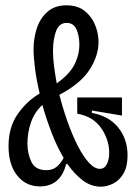

<svg xmlns="http://www.w3.org/2000/svg" viewBox="-20 -689 511 721"><path d="M130 11Q77 11 44.5 -30Q12 -71 12 -140Q12 -211 46 -260Q80 -309 129 -338Q117 -388 111.5 -431.5Q106 -475 106 -504Q106 -546 118.5 -583.5Q131 -621 158.5 -645Q186 -669 229 -669Q272 -669 298.5 -647.5Q325 -626 337.5 -594.5Q350 -563 350 -531Q350 -480 316.5 -427.5Q283 -375 203 -333Q216 -282 233.5 -232.5Q251 -183 271.5 -142.5Q292 -102 313.5 -78.5Q335 -55 355 -55Q372 -55 381 -72Q390 -89 390 -115Q390 -165 359.5 -208.5Q329 -252 270 -262V-323H438V-255L325 -274V-265Q390 -253 424.5 -209.5Q459 -166 459 -106Q459 -63 443.5 -37Q428 -11 404.5 0.5Q381 12 359 12Q322 12 291 -11.5Q260 -35 233 -73H228Q219 -33 194 -11Q169 11 130 11ZM179 -497Q179 -471 183 -440Q187 -409 193 -376Q241 -410 259.5 -446.5Q278 -483 278 -522Q278 -553 267.5 -578Q257 -603 230 -603Q202 -603 190.5 -572Q179 -541 179 -497ZM83 -150Q83 -112 98 -81Q113 -50 154 -50Q177 -50 192 -62Q207 -74 219 -96Q194 -138 174 -190Q154 -242 139 -295Q109 -267 96 -228.5Q83 -190 83 -150Z"/></svg>

Font: Bricolage Grotesque 96pt Condensed Light
Style: Regular
Weight: 300
Width: 3
Designer: Mathieu Triay
Foundry: Atelier Triay
Version: Version 1.001; ttfautohint (v1.8.4.7-5d5b);gftools[0.9.33.de